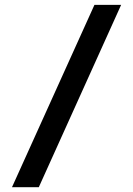

<svg xmlns="http://www.w3.org/2000/svg" viewBox="-20 -734 553 797"><path d="M29.8 43 372.1 -713.9H482.9L141.1 43Z"/></svg>

Font: TASA Orbiter Text Medium
Style: Regular
Weight: 500
Designer: Weizhong Zhang
Version: Version 1.000;Glyphs 3.1.2 (3151)